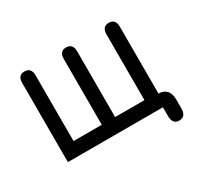

<svg xmlns="http://www.w3.org/2000/svg" viewBox="-118 -621 928 875"><g transform="rotate(-30 346.5 -183.5)"><path d="M280.3 -416Q280.3 -457 314.5 -457Q350.6 -457 350.6 -416V-70.3H504.9V-416Q504.9 -457 540 -457Q575.2 -457 575.2 -415V-64.5Q631.8 -62.5 631.8 0V45.9Q631.8 89.8 596.7 89.8Q561.5 89.8 561.5 45.9V0H61.5V-416Q61.5 -457 95.7 -457Q131.8 -457 131.8 -416V-70.3H280.3Z"/></g></svg>

Font: Jura
Style: DemiBold
Weight: 600
Version: Version 2.4